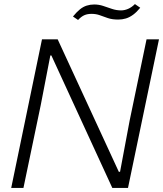

<svg xmlns="http://www.w3.org/2000/svg" viewBox="-20 -922 800 942"><path d="M35 0 186 -729H263L563 -79H569L616 -330L699 -729H760L608 0H531L232 -650H227L180 -407L95 0ZM560 -826Q530 -826 508.5 -833.5Q487 -841 469 -847.5Q451 -854 429 -854Q409 -854 394 -847.5Q379 -841 363 -824L338 -841Q356 -863 372 -876Q388 -889 405.5 -894.5Q423 -900 442 -900Q465 -900 486 -893Q507 -886 529 -878.5Q551 -871 574 -871Q591 -871 608.5 -878.5Q626 -886 642 -902L668 -884Q651 -863 633.5 -850Q616 -837 598 -831.5Q580 -826 560 -826Z"/></svg>

Font: Mona Sans ExtraLight Light
Style: Italic
Weight: 300
Italic angle: -11.6951°
Version: Version 2.000